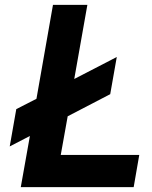

<svg xmlns="http://www.w3.org/2000/svg" viewBox="-20 -770 624 790"><path d="M553 -132.5 530 0H65.5L103 -210.5L20 -167.5L47 -321L130 -363.5L198 -750H339.5L285.5 -445L460.5 -535.5L433.5 -382.5L258.5 -291.5L230 -132.5Z"/></svg>

Font: Russisch Sans ExtraBold
Style: Italic
Weight: 800
Width: 4
Italic angle: -10°
Designer: Michael Sharanda (font) & Cristiano Sobral (main changes)
Foundry: Michael Sharanda
Version: Version 2.00;September 8, 2020;FontCreator 13.0.0.2681 64-bi